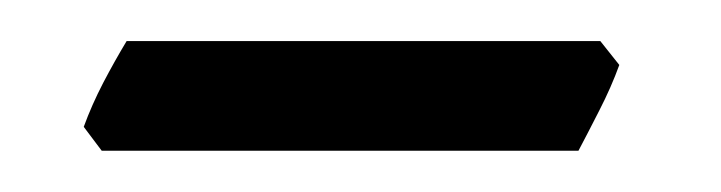

<svg xmlns="http://www.w3.org/2000/svg" viewBox="-20 -296 353 94"><path d="M283.2 -264.2Q279.3 -253.4 273.4 -241.9Q267.6 -230.5 263.2 -222.2H29.8L21 -233.9Q24.9 -244.6 30.5 -255.4Q36.1 -266.1 42 -275.9H273.9Z"/></svg>

Font: Gentium Plus Am
Style: Italic
Weight: 400
Italic angle: -8°
Designer: J. Victor Gaultney, Annie Olsen, Iska Routamaa, Becca Hirsbrunner
Foundry: SIL International
Version: Version 5.000